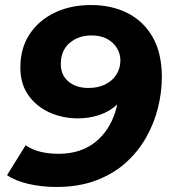

<svg xmlns="http://www.w3.org/2000/svg" viewBox="-20 -732 677 764"><path d="M342 -712Q425 -712 488.5 -679.5Q552 -647 588 -583.5Q624 -520 624 -425Q624 -366 609 -304.5Q594 -243 562 -186Q530 -129 480.5 -84.5Q431 -40 362 -14Q293 12 204 12Q147 12 94 0Q41 -12 8 -35L82 -154Q110 -135 143 -127.5Q176 -120 213 -120Q259 -120 296 -132.5Q333 -145 360.5 -167.5Q388 -190 407.5 -220Q427 -250 438 -284.5Q449 -319 453 -356Q455 -381 455.5 -395.5Q456 -410 457 -422L504 -400Q483 -351 450.5 -320Q418 -289 377 -275Q336 -261 290 -261Q229 -261 177 -284.5Q125 -308 93 -353Q61 -398 61 -463Q61 -540 97.5 -595.5Q134 -651 197.5 -681.5Q261 -712 342 -712ZM344 -591Q292 -591 257 -561Q222 -531 222 -477Q222 -433 252.5 -407.5Q283 -382 332 -382Q370 -382 398.5 -396Q427 -410 443 -435Q459 -460 459 -492Q459 -518 445.5 -540.5Q432 -563 406.5 -577Q381 -591 344 -591Z"/></svg>

Font: MOST Montserrat
Style: Bold Italic
Weight: 700
Italic angle: -11.3°
Designer: Julieta Ulanovsky
Foundry: Julieta Ulanovsky
Version: Version 8.000;March 11, 2024;FontCreator 15.0.0.2926 64-bit